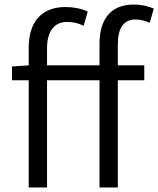

<svg xmlns="http://www.w3.org/2000/svg" viewBox="-20 -829 700 849"><path d="M33 -474H107V0H188V-474H420V0H501V-474H618V-540H501V-633C501 -705 527 -743 579 -743C599 -743 620 -738 642 -728L660 -791C635 -802 603 -809 572 -809C469 -809 420 -743 420 -635V-540H188V-616C188 -690 220 -732 276 -732C303 -732 326 -727 350 -715L368 -778C339 -791 305 -798 270 -798C163 -798 107 -731 107 -619V-540L33 -535Z"/></svg>

Font: ChiuKong Gothic CL Normal
Style: Regular
Weight: 350
Designer: Ryoko NISHIZUKA 西塚涼子 (kana, bopomofo & ideographs); Paul D. Hunt (Latin, Greek & Cyrillic); Sandoll Communications 산돌커뮤니
Foundry: Adobe
Version: Version 1.300